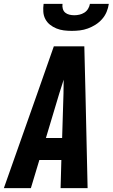

<svg xmlns="http://www.w3.org/2000/svg" viewBox="-43 -975 584 995"><path d="M-23 0 150 -490 236 -735H394L400 -490L411 0H271L275 -146H161L117 0ZM279 -260 286 -490Q286 -508 286.5 -526Q287 -544 287 -562Q281 -544 275.5 -526Q270 -508 264 -490L195 -260ZM329 -815Q308 -815 288 -817.5Q268 -820 249.5 -827.5Q231 -835 216 -847Q201 -859 192 -876Q183 -893 181.5 -913.5Q180 -934 183 -955H281Q279 -942 282.5 -929.5Q286 -917 295 -909.5Q304 -902 316.5 -899Q329 -896 342 -896Q355 -896 368.5 -899Q382 -902 394 -909.5Q406 -917 413.5 -929.5Q421 -942 423 -955H521Q518 -934 509.5 -913.5Q501 -893 486 -876Q471 -859 452 -847Q433 -835 412.5 -827.5Q392 -820 371 -817.5Q350 -815 329 -815Z"/></svg>

Font: Iosevka SS18 Heavy
Style: Italic
Weight: 900
Italic angle: -9°
Monospace: yes
Designer: Belleve Invis
Foundry: Belleve Invis
Version: Version 25.1.1; ttfautohint (v1.8.4)